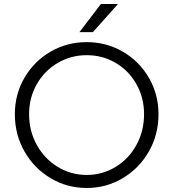

<svg xmlns="http://www.w3.org/2000/svg" viewBox="-20 -925 864 957"><path d="M412 -715Q510 -715 592 -667.5Q674 -620 722 -537.5Q770 -455 770 -356Q770 -254 722 -170Q674 -86 592 -37Q510 12 412 12Q314 12 232 -37Q150 -86 102 -170Q54 -254 54 -356Q54 -455 102 -537.5Q150 -620 232 -667.5Q314 -715 412 -715ZM412 -53Q490 -53 556 -93Q622 -133 660 -202.5Q698 -272 698 -356Q698 -438 660 -505.5Q622 -573 556.5 -611.5Q491 -650 412 -650Q334 -650 268 -611.5Q202 -573 163.5 -505.5Q125 -438 125 -356Q125 -272 163.5 -202.5Q202 -133 268 -93Q334 -53 412 -53ZM568 -905 443 -765H376L483 -905Z"/></svg>

Font: Museo Sans Light
Style: Regular
Weight: 300
Designer: Jos Buivenga
Foundry: Jos Buivenga & Rosetta Type Foundry (extension, remastering)
Version: Version 3.600;PS 1.000;hotconv 1.0.88;makeotf.lib2.5.647800;